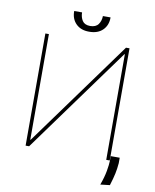

<svg xmlns="http://www.w3.org/2000/svg" viewBox="-110 -983 992 1226"><g transform="rotate(10 386.5 -370.0)"><path d="M113.6 -727.3V0H136.4L633.5 -684.7H636.4V0H659.1V-727.3H636.4L139.2 -42.6H136.4V-727.3ZM456 -900.6H505.7Q506 -849.4 474.1 -818Q442.1 -786.6 386.4 -786.9Q332.7 -786.6 301.1 -818Q269.5 -849.4 269.9 -900.6H321Q321 -869.3 335.8 -846.8Q350.5 -824.2 386.4 -823.9Q423.3 -824.2 439.5 -846.9Q455.6 -869.7 456 -900.6ZM718.8 -28.4V7.1Q715.9 43 709 75.6Q702.1 108.3 687.5 154.8L626.4 161.9Q645.2 110.4 652.5 69.2Q659.8 28.1 660.5 1.4V-28.4Z"/></g></svg>

Font: Inter UI Thin
Style: Regular
Weight: 100
Designer: Rasmus Andersson
Foundry: rsms
Version: 3.2;8d6f07862